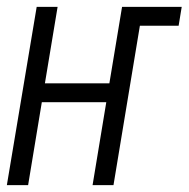

<svg xmlns="http://www.w3.org/2000/svg" viewBox="-21 -540 550 560"><path d="M-1 0 86 -520H147L110 -297H298L335 -520H509L500 -465H387L310 0H249L289 -242H101L61 0Z"/></svg>

Font: Iosevka SS04 Light
Style: Italic
Weight: 300
Italic angle: -9°
Monospace: yes
Designer: Belleve Invis
Foundry: Belleve Invis
Version: Version 19.0.0; ttfautohint (v1.8.4)